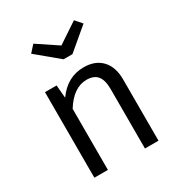

<svg xmlns="http://www.w3.org/2000/svg" viewBox="-185 -910 960 1032"><g transform="rotate(-30 295.0 -394.0)"><path d="M329 -634H274L138 -747L175 -788L301 -704L427 -788L463 -747ZM345 -543Q417 -543 457 -500Q497 -457 497 -381V0H413V-369Q413 -425 391.5 -451Q370 -477 325 -477Q244 -477 183 -379V0H99V-531H171L178 -451Q243 -543 345 -543Z"/></g></svg>

Font: Sedus Text
Style: Regular
Weight: 400
Designer: TypeMates
Foundry: TypeMates, Runge Thomsen GbR
Version: Version 4.202;PS 004.202;hotconv 1.0.88;makeotf.lib2.5.64775